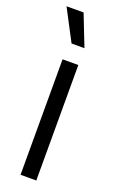

<svg xmlns="http://www.w3.org/2000/svg" viewBox="-147 -786 502 825"><g transform="rotate(20 103.5 -374.0)"><path d="M67 0V-528H139V0ZM80 -605 5 -748H83L139 -605Z"/></g></svg>

Font: Bricolage Grotesque 10pt Condensed Light
Style: Regular
Weight: 300
Width: 3
Designer: Mathieu Triay
Foundry: Atelier Triay
Version: Version 1.000; ttfautohint (v1.8.4.7-5d5b);gftools[0.9.32]